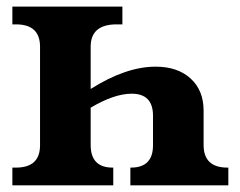

<svg xmlns="http://www.w3.org/2000/svg" viewBox="-20 -556 721 576"><path d="M347.2 -536.1V-482.9H330.1Q252 -482.9 252 -416V-289.1Q357.9 -356 446.8 -356Q513.2 -356 552 -320.3Q590.8 -284.7 590.8 -224.1V-121.1Q590.8 -53.2 662.1 -53.2H665V0H371.1V-53.2H373Q439 -53.2 439 -120.1V-209Q439 -274.9 375 -274.9Q322.8 -274.9 252 -232.9V-121.1Q252 -53.2 317.9 -53.2H319.8V0H17.1V-53.2H27.8Q100.1 -53.2 100.1 -120.1V-416Q100.1 -482.9 27.8 -482.9H17.1V-536.1Z"/></svg>

Font: Droids
Style: b
Weight: 700
Foundry: Ascender Corporation
Version: Version 1.00 build 113